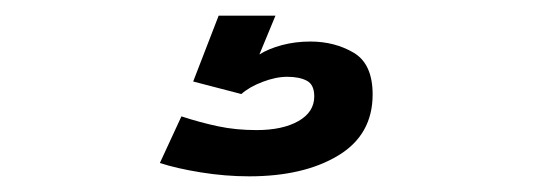

<svg xmlns="http://www.w3.org/2000/svg" viewBox="-20 -20 690 245"><path d="M298 205Q267.5 205 236.5 200Q205.5 195 184 188L211.5 128.5Q236 136.5 258.5 141.2Q281 146 307.5 146Q340.5 146 360.8 134.5Q381 123 381 103Q381 88 371.5 83Q362 78 346.5 78Q332 78 315 84.5Q298 91 288 100L226.5 84L259 0H331.5L311 49.5Q323 42 340 37.5Q357 33 376 33Q407 33 431.2 47.2Q455.5 61.5 455.5 100.5Q455.5 152 411.5 178.5Q367.5 205 298 205Z"/></svg>

Font: Trispace Medium
Style: Regular
Weight: 500
Designer: Tyler Finck
Foundry: Etcetera Type Company
Version: Version 1.210; ttfautohint (v1.8.3)